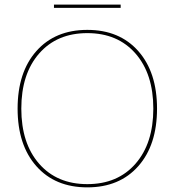

<svg xmlns="http://www.w3.org/2000/svg" viewBox="-20 -799 754 829"><path d="M501 -779V-765H213V-779ZM137 -578.5Q218 -670 357 -670Q496 -670 577 -578.5Q658 -487 658 -330Q658 -173 577 -81.5Q496 10 357 10Q218 10 137 -81.5Q56 -173 56 -330Q56 -487 137 -578.5ZM565 -568Q488 -656 357 -656Q226 -656 149 -568Q72 -480 72 -330Q72 -180 149 -92Q226 -4 357 -4Q488 -4 565 -92Q642 -180 642 -330Q642 -480 565 -568Z"/></svg>

Font: Elaine Sans Thin
Style: Regular
Weight: 250
Designer: Wei Huang
Foundry: Wei Huang
Version: Version 2.001;December 24, 2019;FontCreator 12.0.0.2547 64-b